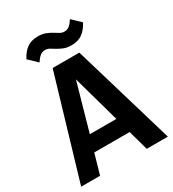

<svg xmlns="http://www.w3.org/2000/svg" viewBox="-197 -937 945 1047"><g transform="rotate(-30 275.0 -414.0)"><path d="M415 0 379.9 -126H157.2L121.1 0H2L190.9 -638.2H358.9L547.9 0ZM270 -521 186 -224.1H353ZM459 -771Q438.5 -731.9 411.1 -712.9Q383.8 -693.8 344.2 -693.8Q315.4 -693.8 295.7 -701.7Q275.9 -709.5 260.5 -719Q245.1 -728.5 231.9 -736.3Q218.8 -744.1 203.1 -744.1Q185.1 -744.1 171.4 -732.7Q157.7 -721.2 144 -700.2L90.8 -751Q111.3 -790.5 138.7 -809.3Q166 -828.1 206.1 -828.1Q234.9 -828.1 254.6 -820.3Q274.4 -812.5 289.8 -803Q305.2 -793.5 318.4 -785.6Q331.5 -777.8 347.2 -777.8Q365.2 -777.8 378.9 -789.3Q392.6 -800.8 405.8 -821.8ZM0 -638.2Z"/></g></svg>

Font: Code New Roman
Style: Bold
Weight: 700
Monospace: yes
Designer: Sam Radian
Foundry: Code New Roman
Version: Version 1.508 October 19, 2014